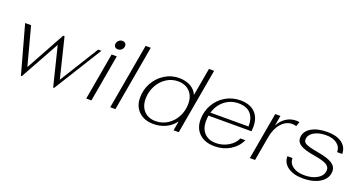

<svg xmlns="http://www.w3.org/2000/svg" viewBox="-40 -1277 3525 1880"><g transform="rotate(20 1722.0 -336.5)"><path d="M53 -490H115L221 -92L445 -500H460L562 -84L814 -490H848L537 10H527L426 -398L200 10H191Z M953 -596Q953 -619 970 -635.5Q987 -652 1010 -652Q1028 -652 1039 -641.5Q1050 -631 1050 -614Q1050 -591 1033.5 -574.5Q1017 -558 993 -558Q975 -558 964 -568.5Q953 -579 953 -596ZM954 -490H1008L922 0H868Z M1238 -683H1292L1172 0H1118Z M1360 -190Q1360 -274 1400 -345Q1440 -416 1508 -458Q1576 -500 1656 -500Q1726 -500 1776 -472Q1826 -444 1847 -393L1898 -683H1952L1832 0H1778L1795 -99Q1758 -47 1699 -18.5Q1640 10 1570 10Q1474 10 1417 -44.5Q1360 -99 1360 -190ZM1825 -293Q1825 -372 1779.5 -419Q1734 -466 1656 -466Q1590 -466 1535 -429.5Q1480 -393 1447.5 -331Q1415 -269 1415 -196Q1415 -118 1459.5 -71Q1504 -24 1581 -24Q1648 -24 1704 -60Q1760 -96 1792.5 -158Q1825 -220 1825 -293Z M2501 -300Q2501 -278 2498 -252H2050Q2045 -220 2045 -193Q2045 -115 2088.5 -69.5Q2132 -24 2209 -24Q2278 -24 2337 -59Q2396 -94 2420 -149H2472Q2439 -76 2367.5 -33Q2296 10 2207 10Q2106 10 2048 -44Q1990 -98 1990 -189Q1990 -275 2030.5 -346.5Q2071 -418 2141 -459Q2211 -500 2295 -500Q2393 -500 2447 -447.5Q2501 -395 2501 -300ZM2455 -286Q2457 -372 2414.5 -419Q2372 -466 2288 -466Q2206 -466 2144 -417Q2082 -368 2058 -286Z M2659 -490H2713L2695 -383Q2724 -439 2771 -469.5Q2818 -500 2876 -500Q2898 -500 2909 -496L2892 -448Q2878 -456 2851 -456Q2786 -456 2737 -401Q2688 -346 2672 -255L2627 0H2573Z M2912 -143H2965Q2965 -89 3009.5 -56.5Q3054 -24 3131 -24Q3214 -24 3268 -58.5Q3322 -93 3322 -148Q3322 -183 3285 -203.5Q3248 -224 3163 -238Q3056 -255 3011.5 -282Q2967 -309 2967 -353Q2967 -420 3031 -460Q3095 -500 3201 -500Q3298 -500 3353.5 -459Q3409 -418 3409 -347H3356Q3356 -401 3313.5 -433.5Q3271 -466 3199 -466Q3149 -466 3108.5 -452Q3068 -438 3045 -413.5Q3022 -389 3022 -358Q3022 -338 3036.5 -325Q3051 -312 3087 -301.5Q3123 -291 3192 -279Q3288 -262 3332.5 -232.5Q3377 -203 3377 -154Q3377 -105 3345.5 -68Q3314 -31 3257.5 -10.5Q3201 10 3128 10Q3029 10 2970.5 -31.5Q2912 -73 2912 -143Z"/></g></svg>

Font: Fahkwang ExtraLight
Style: Italic
Weight: 275
Italic angle: -10°
Designer: Suppakit Chalermlarp | Katatrad Co.,Ltd.
Foundry: Cadson Demak Co.,Ltd.
Version: Version 1.000; ttfautohint (v1.6)